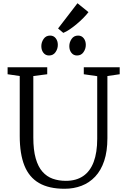

<svg xmlns="http://www.w3.org/2000/svg" viewBox="-20 -1159 778 1187"><path d="M379 8Q282.5 8 221.2 -27.5Q160 -63 131 -135.2Q102 -207.5 102 -318V-689L27 -700V-743H272V-700L186 -689V-309Q186 -231.5 200.8 -179.8Q215.5 -128 242.5 -97.5Q269.5 -67 306.2 -54Q343 -41 387 -41Q451 -41 494.2 -70.5Q537.5 -100 559.2 -158Q581 -216 581 -301V-688L498 -700V-743H720V-700L644 -689V-305Q644 -223.5 624.2 -164.5Q604.5 -105.5 568.5 -67.2Q532.5 -29 484.2 -10.5Q436 8 379 8ZM282.5 -816Q261.5 -816 248.5 -832.5Q235.5 -849 235.5 -873.5Q235.5 -898 249.8 -918.5Q264 -939 289.5 -939H290.5Q311.5 -939 324.5 -922.5Q337.5 -906 337.5 -881.5Q337.5 -857 323.2 -836.5Q309 -816 283.5 -816ZM455.5 -816Q434.5 -816 421.5 -832.5Q408.5 -849 408.5 -873.5Q408.5 -898 422.8 -918.5Q437 -939 462.5 -939H463.5Q484.5 -939 497.5 -922.5Q510.5 -906 510.5 -881.5Q510.5 -857 496.2 -836.5Q482 -816 456.5 -816ZM371 -956 339 -983 459 -1139 527 -1084Q514.5 -1067.5 495.5 -1048.2Q476.5 -1029 454.5 -1010.5Q432.5 -992 411 -977.5Q389.5 -963 372 -956Z"/></svg>

Font: Merriweather Light 18pt Light
Style: Regular
Weight: 300
Version: Version 2.100